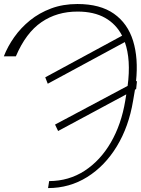

<svg xmlns="http://www.w3.org/2000/svg" viewBox="-38 -742 716 975"><path d="M42.6 -456H-18.5Q0.7 -505.7 34.1 -553.1Q67.5 -600.5 114.3 -638.5Q161.2 -676.5 221.4 -699Q281.6 -721.6 355.1 -721.6Q470.5 -721.6 540.5 -672.4Q610.4 -623.2 637.8 -534.6Q665.1 -446 652.7 -328.5L657.7 -331L653.4 -289.8L647.4 -286.6Q647 -283 646.3 -279.8L637.8 -230.1Q616.1 -99.1 555.4 0.9Q494.7 100.9 404.8 157Q315 213.1 206 213.1L211.6 177.6Q311.8 177.2 391.7 125.2Q471.6 73.2 524.9 -18.6Q578.1 -110.4 598 -230.1L603.3 -262.8L257.1 -76.7L241.5 -109.4L610.1 -305.8Q627.8 -438.6 595.9 -528.4L204.5 -316.8L191.8 -349.4L582 -560.7Q551.8 -619.7 495.4 -651.5Q438.9 -683.2 356.5 -683.2Q251.4 -683.6 172.4 -629.4Q93.4 -575.3 42.6 -456Z"/></svg>

Font: Inter UI Thin
Style: Italic
Weight: 100
Italic angle: -9.39999°
Designer: Rasmus Andersson
Foundry: rsms
Version: 3.2;8d6f07862